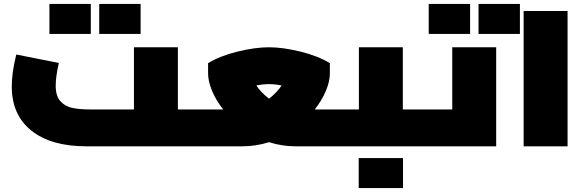

<svg xmlns="http://www.w3.org/2000/svg" viewBox="-20 -746 2994 979"><path d="M1008 -94Q1008 -50 1003 -25Q998 0 988 0H420Q240 0 140 -80Q40 -160 40 -305Q40 -376 63 -468L280 -425Q264 -354 264 -309Q264 -257 287.5 -230.5Q311 -204 347.5 -196Q384 -188 438 -188H663V-505H887V-188H988Q998 -188 1003 -163Q1008 -138 1008 -94ZM232 -726H443V-573H232ZM486 -726H697V-573H486Z M1729 -94Q1729 -50 1724 -25Q1719 0 1709 0H1486Q1418 0 1352 -21Q1284 0 1217 0H988Q978 0 973 -25Q968 -50 968 -94Q968 -138 973 -163Q978 -188 988 -188H1118Q1081 -235 1061 -283.5Q1041 -332 1041 -372V-424Q1102 -461 1191.5 -483Q1281 -505 1351 -505Q1422 -505 1511.5 -483Q1601 -461 1662 -424V-372Q1662 -332 1642 -283.5Q1622 -235 1585 -188H1709Q1719 -188 1724 -163Q1729 -138 1729 -94ZM1351 -317Q1319 -317 1287 -310Q1312 -273 1352 -243Q1392 -274 1416 -310Q1384 -317 1351 -317Z M2155 -94Q2155 -50 2150 -25Q2145 0 2135 0H1709Q1699 0 1694 -25Q1689 -50 1689 -94Q1689 -138 1694 -163Q1699 -188 1709 -188H1810V-505H2034V-188H2135Q2145 -188 2150 -163Q2155 -138 2155 -94ZM1809 60H2035V213H1809Z M2510 -505V0H2135Q2125 0 2120 -25Q2115 -50 2115 -94Q2115 -138 2120 -163Q2125 -188 2135 -188H2286V-505ZM2166 -726H2377V-573H2166ZM2420 -726H2631V-573H2420Z M2650 -690H2874V0H2650Z"/></svg>

Font: Cairo Black
Style: Regular
Weight: 900
Designer: Mohamed Gaber, Accademia di Belle Arti di Urbino and others
Foundry: Kief Type Foundry, Accademia di Belle Arti di Urbino and others
Version: Version 3.011